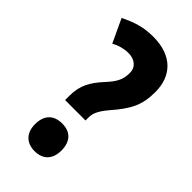

<svg xmlns="http://www.w3.org/2000/svg" viewBox="-231 -836 858 858"><g transform="rotate(45 198.5 -406.5)"><path d="M192 -775C132 -775 89 -762 32 -734L84 -623C107 -637 138 -645 164 -645C201 -645 232 -626 232 -586C232 -545 219 -519 181 -478C137 -430 113 -389 113 -324V-296H242V-315C242 -340 251 -364 286 -405C350 -479 373 -524 373 -607C373 -706 313 -775 192 -775ZM178 -38C230 -38 261 -69 261 -125C261 -182 231 -213 178 -213C124 -213 94 -181 94 -125C94 -70 126 -38 178 -38Z"/></g></svg>

Font: Noto Sans Tamil UI ExtraCondensed ExtraBold
Style: Regular
Weight: 800
Width: 2
Designer: Jelle Bosma - Monotype Design Team
Foundry: Monotype Imaging Inc.
Version: Version 2.004